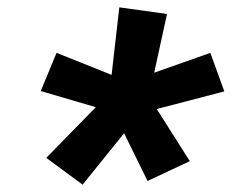

<svg xmlns="http://www.w3.org/2000/svg" viewBox="-20 -792 640 523"><path d="M205 -289 106 -362 241 -500 91 -544 134 -648 284 -588 305 -772 435 -754 400 -594 553 -648 591 -543 407 -495 497 -353 382 -299 318 -429Z"/></svg>

Font: Iosevka Etoile XBdObl
Style: Regular
Weight: 800
Italic angle: -9°
Designer: Belleve Invis
Foundry: Belleve Invis
Version: Version 15.5.2; ttfautohint (v1.8.4)